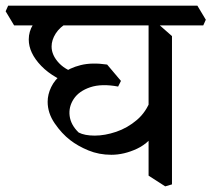

<svg xmlns="http://www.w3.org/2000/svg" viewBox="-50 -628 750 681"><path d="M345 -79Q301 -79 263.5 -94.5Q226 -110 199 -131Q169 -154 144 -190.5Q119 -227 119 -267Q119 -293 131.5 -319Q144 -345 170 -366Q196 -387 236 -397Q276 -407 330 -399L379 -341L369 -321Q310 -332 270 -318.5Q230 -305 211.5 -277Q193 -249 197 -217Q201 -185 229 -158Q250 -147 286 -147Q322 -147 362 -160.5Q402 -174 435.5 -202.5Q469 -231 485 -276L513 -174Q482 -122 436 -100.5Q390 -79 345 -79ZM223 -322Q141 -348 96.5 -394Q52 -440 52 -488Q52 -545 113 -585L192 -549Q162 -532 147.5 -509Q133 -486 133 -463Q133 -432 159.5 -404Q186 -376 236 -364ZM536 33 477 -5V-562L502 -551L560 -500V26ZM0 -538 -30 -588 -21 -608H650L680 -558L671 -538Z"/></svg>

Font: Eczar
Style: Regular
Weight: 400
Designer: Vaibhav Singh
Foundry: Rosetta Type Foundry
Version: Version 2.000